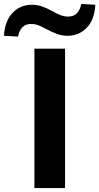

<svg xmlns="http://www.w3.org/2000/svg" viewBox="-103 -951 502 971"><path d="M71 0V-705H226V0ZM-12 -766 -83 -770Q-78 -846 -39 -886.5Q0 -927 59 -927Q84 -927 108 -919Q132 -911 163 -894Q193 -877 210 -872Q227 -867 240 -867Q269 -867 285.5 -883.5Q302 -900 308 -931L379 -927Q375 -851 335.5 -810.5Q296 -770 238 -770Q212 -770 186.5 -779Q161 -788 131 -804Q104 -819 87.5 -824.5Q71 -830 56 -830Q27 -830 11 -814Q-5 -798 -12 -766Z"/></svg>

Font: Nunito Sans 12pt ExtraLight 12pt ExtraBold
Style: Regular
Weight: 800
Version: Version 3.101;gftools[0.9.27]